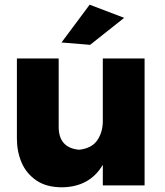

<svg xmlns="http://www.w3.org/2000/svg" viewBox="-20 -790 704 818"><path d="M245 8Q178.5 8 136 -20.5Q91.5 -51 71.8 -98Q52 -145 52 -199V-541H230V-250Q230 -160 317 -152Q371 -158 394.5 -192.5Q418 -227 418 -274V-541H596V0H418V-88Q363 6 245 8ZM364 -599 242 -609 362 -770 509 -714Z"/></svg>

Font: Argentum Novus
Style: Bold
Weight: 700
Designer: Julieta Ulanovsky (font) & Cristiano Sobral (main changes)
Foundry: Julieta Ulanovsky (font) & Cristiano Sobral (main changes)
Version: Version 3.00;November 27, 2020;FontCreator 13.0.0.2655 64-bi